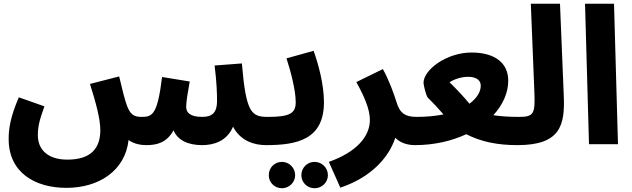

<svg xmlns="http://www.w3.org/2000/svg" viewBox="-20 -766 3359 1020"><path d="M333 232C505 232 645 141 663 -22C692 -1 729 5 757 5C814 5 866 -8 902 -74C923 -22 977 5 1054 5C1114 5 1185 -15 1218 -93C1259 -15 1333 5 1394 5C1449 5 1479 -26 1479 -72C1479 -112 1456 -145 1404 -145C1316 -145 1287 -165 1265 -429L1120 -418C1131 -331 1133 -274 1133 -229C1133 -172 1111 -145 1054 -145C989 -145 969 -169 969 -198C969 -227 979 -283 988 -333L841 -357C817 -161 791 -146 737 -145C691 -144 669 -157 650 -218C643 -239 631 -282 613 -360L458 -320C489 -222 513 -134 513 -75C513 23 462 82 338 82C235 82 181 30 181 -48C181 -94 190 -129 216 -201L80 -249C33 -140 26 -78 26 -27C26 150 165 232 333 232Z M1394 5C1562 5 1701 -27 1701 -223C1701 -318 1671 -427 1646 -496L1502 -456C1525 -385 1551 -286 1551 -223C1551 -165 1521 -145 1404 -145ZM1651 234C1690 234 1722 203 1722 165C1722 125 1690 94 1651 94C1612 94 1581 125 1581 165C1581 203 1612 234 1651 234ZM1478 234C1516 234 1548 203 1548 165C1548 125 1516 94 1478 94C1438 94 1408 125 1408 165C1408 203 1438 234 1478 234Z M1788 231C1946 178 2044 76 2080 -34C2104 -9 2141 5 2185 5C2240 5 2270 -26 2270 -72C2270 -112 2247 -145 2195 -145C2134 -145 2104 -163 2086 -225C2073 -266 2048 -338 2014 -399L1873 -330C1915 -254 1945 -186 1945 -129C1945 -42 1876 41 1727 94Z M2184 5C2286 5 2380 -17 2457 -53C2537 -12 2625 5 2729 5C2783 5 2814 -26 2814 -71C2814 -112 2791 -145 2739 -145C2684 -145 2639 -148 2601 -154C2651 -209 2680 -272 2680 -338C2680 -429 2612 -487 2485 -487C2352 -487 2230 -395 2230 -326C2230 -311 2245 -256 2252 -248C2279 -222 2308 -191 2336 -158C2294 -150 2247 -145 2194 -145ZM2368 -329C2397 -348 2437 -358 2467 -358C2514 -358 2534 -337 2534 -311C2534 -278 2513 -244 2474 -215C2442 -254 2405 -293 2368 -329Z M2729 5C2957 5 2982 -100 2975 -258L2955 -746H2800L2819 -274C2823 -164 2817 -145 2739 -145Z M3109 0H3263L3242 -746H3088Z"/></svg>

Font: Noto Sans Arabic UI SmCn XBd
Style: Regular
Weight: 800
Width: 4
Designer: Monotype Design Team, Nadine Chahine and Nizar Qandah
Foundry: Monotype Imaging Inc.
Version: Version 2.010